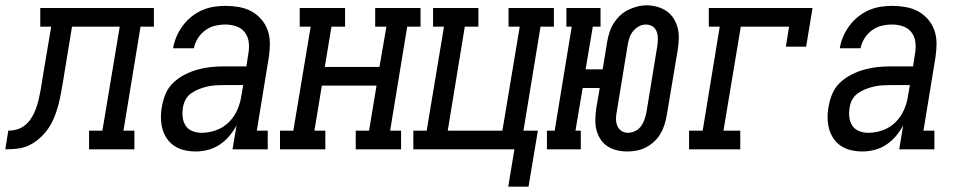

<svg xmlns="http://www.w3.org/2000/svg" viewBox="-76 -560 3596 720"><path d="M-56 0 -45 -70Q-30 -70 -14.5 -74Q1 -78 14 -87.5Q27 -97 36.5 -110Q46 -123 52.5 -137.5Q59 -152 63.5 -166.5Q68 -181 71 -196Q74 -211 77 -226Q80 -241 82 -256Q82 -258 82.5 -260Q83 -262 83 -264L116 -460H75V-530H501V-460H451L387 -70H428V0H258V-70H308L373 -460H194L160 -252Q156 -230 152 -207.5Q148 -185 142 -163Q136 -141 127 -119Q118 -97 104.5 -77.5Q91 -58 72.5 -41.5Q54 -25 33 -15Q12 -5 -11 -2.5Q-34 0 -56 0Z M658 8Q637 8 616.5 3.5Q596 -1 579 -12Q562 -23 550.5 -39.5Q539 -56 533.5 -75.5Q528 -95 527.5 -116.5Q527 -138 531 -159Q535 -184 545 -208Q555 -232 574 -250Q593 -268 616.5 -280Q640 -292 665 -299Q690 -306 714.5 -308.5Q739 -311 763 -311H848L855 -357Q859 -378 857 -399.5Q855 -421 843 -437.5Q831 -454 811 -461Q791 -468 770 -468Q750 -468 730.5 -463.5Q711 -459 694 -446.5Q677 -434 666 -416.5Q655 -399 651 -379H573Q577 -402 586 -423Q595 -444 609 -463Q623 -482 641.5 -497Q660 -512 681.5 -521.5Q703 -531 725.5 -534.5Q748 -538 770 -538Q795 -538 820.5 -533.5Q846 -529 867 -517.5Q888 -506 904 -487.5Q920 -469 928 -446Q936 -423 936 -397Q936 -371 932 -345L887 -70H928V0H796L811 -90Q800 -69 784 -50Q768 -31 747.5 -17.5Q727 -4 704 2Q681 8 658 8ZM680 -62Q707 -62 734 -71.5Q761 -81 781.5 -101Q802 -121 813.5 -147Q825 -173 829 -200L836 -241H763Q748 -241 732.5 -240Q717 -239 701.5 -235.5Q686 -232 670.5 -226Q655 -220 641.5 -210.5Q628 -201 620 -186.5Q612 -172 610 -156Q607 -139 609 -121Q611 -103 620 -89Q629 -75 645.5 -68.5Q662 -62 680 -62Z M974 0V-70H1024L1089 -460H1048V-530H1218V-460H1167L1142 -309H1347L1373 -460H1331V-530H1501V-460H1451L1387 -70H1428V0H1258V-70H1308L1336 -239H1131L1103 -70H1144V0Z M1830 140 1853 0H1474V-70H1524L1589 -460H1548V-530H1718V-460H1667L1603 -70H1808L1873 -460H1831V-530H2001V-460H1951L1887 -70H1941L1906 140Z M2277 8Q2257 8 2237.5 3.5Q2218 -1 2202 -11.5Q2186 -22 2175.5 -38.5Q2165 -55 2160.5 -73.5Q2156 -92 2156.5 -112.5Q2157 -133 2160 -154L2173 -230H2109L2082 -70H2102V0H1975V-70H2004L2068 -460H2048V-530H2176V-460H2147L2120 -300H2184L2201 -404Q2204 -421 2209.5 -438.5Q2215 -456 2225 -472Q2235 -488 2248.5 -501Q2262 -514 2279 -522.5Q2296 -531 2313.5 -535.5Q2331 -540 2349 -540Q2369 -540 2388.5 -534.5Q2408 -529 2423.5 -518.5Q2439 -508 2449.5 -491.5Q2460 -475 2465 -456.5Q2470 -438 2469.5 -417.5Q2469 -397 2466 -376L2424 -126Q2421 -109 2415.5 -91.5Q2410 -74 2400.5 -58Q2391 -42 2377 -29Q2363 -16 2346.5 -7.5Q2330 1 2312.5 4.5Q2295 8 2277 8ZM2279 -62Q2292 -62 2305.5 -68.5Q2319 -75 2327.5 -86.5Q2336 -98 2340.5 -111Q2345 -124 2348 -138L2389 -388Q2391 -402 2391 -415.5Q2391 -429 2386.5 -441.5Q2382 -454 2371 -461Q2360 -468 2346 -468Q2332 -468 2319.5 -461Q2307 -454 2298 -443Q2289 -432 2284.5 -418.5Q2280 -405 2278 -392L2237 -142Q2234 -128 2234 -114.5Q2234 -101 2238.5 -89Q2243 -77 2254 -69.5Q2265 -62 2279 -62Z M2508 0V-70H2559L2623 -460H2582V-530H2971L2947 -385H2871L2883 -460H2702L2637 -70H2700V0Z M3158 8Q3137 8 3116.5 3.5Q3096 -1 3079 -12Q3062 -23 3050.5 -39.5Q3039 -56 3033.5 -75.5Q3028 -95 3027.5 -116.5Q3027 -138 3031 -159Q3035 -184 3045 -208Q3055 -232 3074 -250Q3093 -268 3116.5 -280Q3140 -292 3165 -299Q3190 -306 3214.5 -308.5Q3239 -311 3263 -311H3348L3355 -357Q3359 -378 3357 -399.5Q3355 -421 3343 -437.5Q3331 -454 3311 -461Q3291 -468 3270 -468Q3250 -468 3230.5 -463.5Q3211 -459 3194 -446.5Q3177 -434 3166 -416.5Q3155 -399 3151 -379H3073Q3077 -402 3086 -423Q3095 -444 3109 -463Q3123 -482 3141.5 -497Q3160 -512 3181.5 -521.5Q3203 -531 3225.5 -534.5Q3248 -538 3270 -538Q3295 -538 3320.5 -533.5Q3346 -529 3367 -517.5Q3388 -506 3404 -487.5Q3420 -469 3428 -446Q3436 -423 3436 -397Q3436 -371 3432 -345L3387 -70H3428V0H3296L3311 -90Q3300 -69 3284 -50Q3268 -31 3247.5 -17.5Q3227 -4 3204 2Q3181 8 3158 8ZM3180 -62Q3207 -62 3234 -71.5Q3261 -81 3281.5 -101Q3302 -121 3313.5 -147Q3325 -173 3329 -200L3336 -241H3263Q3248 -241 3232.5 -240Q3217 -239 3201.5 -235.5Q3186 -232 3170.5 -226Q3155 -220 3141.5 -210.5Q3128 -201 3120 -186.5Q3112 -172 3110 -156Q3107 -139 3109 -121Q3111 -103 3120 -89Q3129 -75 3145.5 -68.5Q3162 -62 3180 -62Z"/></svg>

Font: Iosevka Slab Oblique
Style: Regular
Weight: 400
Italic angle: -9°
Monospace: yes
Designer: Belleve Invis
Foundry: Belleve Invis
Version: Version 11.1.1; ttfautohint (v1.8.3)